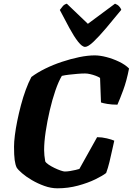

<svg xmlns="http://www.w3.org/2000/svg" viewBox="-20 -1020 719 1040"><path d="M291 0Q256 0 220 -13Q184 -26 152.5 -44.5Q121 -63 99 -82Q77 -101 70 -113Q63 -128 59.5 -153Q56 -178 56 -226Q56 -251 60.5 -287Q65 -323 73.5 -365Q82 -407 93.5 -450.5Q105 -494 119.5 -533.5Q134 -573 150 -603Q182 -627 224.5 -648Q267 -669 315 -685Q363 -701 409 -710.5Q455 -720 493 -720Q521 -720 556 -711Q591 -702 624.5 -686Q658 -670 679 -649Q666 -582 647.5 -532Q629 -482 616 -453Q586 -453 562 -457Q538 -461 527 -465L522 -598Q513 -604 498.5 -609.5Q484 -615 468.5 -618.5Q453 -622 441 -622Q422 -622 399 -620Q376 -618 354 -615.5Q332 -613 315 -609Q297 -579 280 -529.5Q263 -480 249.5 -422Q236 -364 227.5 -307.5Q219 -251 219 -207Q219 -194 220.5 -178Q222 -162 225 -146Q229 -138 243 -128.5Q257 -119 274.5 -110.5Q292 -102 308 -96.5Q324 -91 331 -91Q343 -91 359 -93.5Q375 -96 389.5 -99.5Q404 -103 410 -105L506 -277Q532 -277 559 -270.5Q586 -264 599 -258Q594 -237 587.5 -206.5Q581 -176 573 -143Q565 -110 555 -83Q536 -68 496 -48.5Q456 -29 402.5 -14.5Q349 0 291 0ZM441 -766Q425 -766 403 -794Q381 -822 356 -868Q331 -914 304 -966Q313 -978 320.5 -987Q328 -996 342 -1000L456 -891L603 -1000Q617 -995 625.5 -985.5Q634 -976 637 -967Q594 -914 555 -868Q516 -822 486.5 -794Q457 -766 441 -766Z"/></svg>

Font: Texturina Medium 12pt Black
Style: Italic
Weight: 900
Italic angle: -11°
Version: Version 1.002